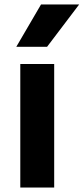

<svg xmlns="http://www.w3.org/2000/svg" viewBox="-20 -841 375 861"><path d="M71 -554H223V0H71ZM164 -821H335L191 -631H53Z"/></svg>

Font: Application
Style: Bold
Weight: 700
Designer: Wei Huang
Foundry: Wei Huang
Version: Version 0.012